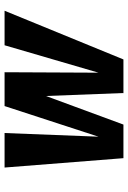

<svg xmlns="http://www.w3.org/2000/svg" viewBox="120 -680 560 840"><g transform="rotate(-90 400.0 -260.0)"><path d="M128 0 87 -520H238L222 -109L356 -520H504L502 -109L622 -520H773L560 0H413L400 -339L275 0Z"/></g></svg>

Font: Iosevka Aile Heavy
Style: Italic
Weight: 900
Italic angle: -9°
Designer: Belleve Invis
Foundry: Belleve Invis
Version: Version 31.1.0; ttfautohint (v1.8.4)